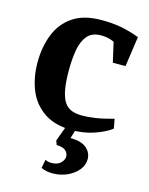

<svg xmlns="http://www.w3.org/2000/svg" viewBox="-110 -572 669 862"><g transform="rotate(15 224.0 -141.0)"><path d="M255 10Q173 10 122 -25Q71 -60 48 -117.5Q25 -175 25 -244Q25 -316 48 -374.5Q71 -433 121.5 -467.5Q172 -502 255 -502Q307 -502 348 -494Q389 -486 431 -470L411 -330H352L331 -422Q315 -429 301 -432Q287 -435 270 -435Q228 -435 206.5 -409.5Q185 -384 177.5 -341.5Q170 -299 170 -246Q170 -190 177 -154.5Q184 -119 197.5 -99.5Q211 -80 231.5 -72.5Q252 -65 280 -65Q307 -65 343 -70.5Q379 -76 425 -89L433 -45Q402 -22 354.5 -6Q307 10 255 10ZM219 220Q205 220 191.5 217.5Q178 215 165 209L173 169Q180 173 187 174.5Q194 176 201 176Q230 176 244.5 161.5Q259 147 259 131Q259 117 247 105Q235 93 204 92L197 73L226 -6H272L256 46Q307 46 331 67Q355 88 355 118Q355 146 336 169Q317 192 286 206Q255 220 219 220Z"/></g></svg>

Font: Manuale
Style: Bold
Weight: 700
Version: Version 1.002